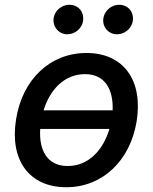

<svg xmlns="http://www.w3.org/2000/svg" viewBox="-20 -775 642 806"><path d="M258.2 11C409.4 11 526.3 -99.1 553.6 -265.6C581.3 -437.9 498.6 -552.6 343 -552.6C191.1 -552.6 74.2 -442.5 47.6 -274.9C19.5 -103.7 101.9 11 258.2 11ZM148.8 -233.7H439.3C413.4 -146 352.6 -78.1 264.2 -78.1C176.8 -78.1 143.1 -146.3 148.8 -233.7ZM163 -311.8C189.3 -397.7 249.3 -463.8 337 -463.8C422.2 -463.8 456.3 -397.4 452.8 -311.8ZM205.3 -699.6C199.6 -663.4 226.6 -631 262.4 -631C295.8 -631 323.9 -656.6 328.5 -686.1C334.5 -724.8 309.3 -755 270.6 -755C240.4 -755 209.9 -731.5 205.3 -699.6ZM414.1 -699.6C407.7 -662.3 435.4 -631 471.2 -631C504.6 -631 532.7 -656.6 537.3 -686.1C543.3 -724.8 518.1 -755 479.4 -755C449.2 -755 419.4 -731.5 414.1 -699.6Z"/></svg>

Font: Magic Ui Pro Medium
Style: Italic
Weight: 500
Italic angle: -9.39999°
Designer: Stefan Endress, Andreas Faust
Version: Version 1.000;FEAKit 1.0